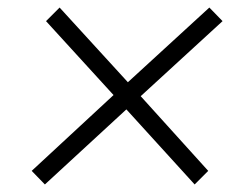

<svg xmlns="http://www.w3.org/2000/svg" viewBox="-20 -538 640 509"><path d="M99 -49 64 -85 281 -286 102 -482 138 -518 319 -320 535 -518 570 -482 353 -283 532 -85 496 -49 315 -248Z"/></svg>

Font: Mulish Light
Style: Italic
Weight: 300
Italic angle: -9°
Designer: Vernon Adams
Foundry: Vernon Adams
Version: Version 3.603; ttfautohint (v1.8.3)